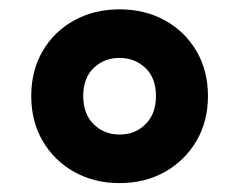

<svg xmlns="http://www.w3.org/2000/svg" viewBox="-20 -770 524 421"><path d="M242 -368.5Q186.5 -368.5 142.5 -393.2Q98.5 -418 73.5 -461Q48.5 -504 48.5 -559.5Q48.5 -615 73.5 -658Q98.5 -701 142.5 -725.2Q186.5 -749.5 242 -749.5Q298 -749.5 341.8 -725.2Q385.5 -701 410.8 -658Q436 -615 436 -559.5Q436 -504 410.8 -461Q385.5 -418 341.8 -393.2Q298 -368.5 242 -368.5ZM242.5 -475Q276.5 -475 299.2 -497.8Q322 -520.5 322 -559.5Q322 -599 298.8 -621Q275.5 -643 242 -643Q208.5 -643 185.5 -621Q162.5 -599 162.5 -559.5Q162.5 -520.5 185.2 -497.8Q208 -475 242.5 -475Z"/></svg>

Font: Encode Sans SC ExtraBold
Style: Regular
Weight: 800
Version: Version 3.002